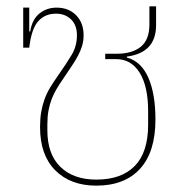

<svg xmlns="http://www.w3.org/2000/svg" viewBox="-20 -572 583 604"><path d="M283 12Q202 12 154 -36Q106 -84 106 -172Q106 -198 109.5 -219Q113 -240 120 -259.5Q127 -279 138 -297Q149 -315 163 -335Q189 -372 205.5 -399.5Q222 -427 222 -461Q222 -493 203.5 -511Q185 -529 156 -529Q122 -529 100.5 -505.5Q79 -482 72 -422H53V-548H72V-473H75Q81 -511 104 -529.5Q127 -548 158 -548Q196 -548 219.5 -524Q243 -500 243 -461Q243 -444 238.5 -428.5Q234 -413 225.5 -397Q217 -381 205.5 -364Q194 -347 180 -326Q168 -309 158.5 -293Q149 -277 142.5 -260Q136 -243 132.5 -224Q129 -205 129 -181V-162Q129 -87 170 -47Q211 -7 283 -7Q362 -7 404 -50Q446 -93 446 -180V-222Q446 -300 419.5 -343Q393 -386 345 -386H311V-403H348Q396 -403 423 -425Q450 -447 450 -495V-552H471V-493Q471 -406 379 -394V-391Q424 -379 446.5 -328Q469 -277 469 -196Q469 -94 420.5 -41Q372 12 283 12Z"/></svg>

Font: IBM Plex Sans Thai Thin
Style: Regular
Weight: 100
Designer: Mike Abbink, Paul van der Laan, Pieter van Rosmalen, Ben Mitchell, Mark Frömberg
Foundry: Bold Monday
Version: Version 1.1